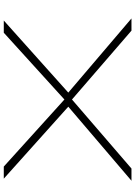

<svg xmlns="http://www.w3.org/2000/svg" viewBox="130 -845 715 1015"><g transform="rotate(-90 487.5 -337.5)"><path d="M39.5 0H104L469 -314.5L833 0H897.5L505.5 -334L886.5 -675H822L469 -354.5L114.5 -675H50.5L431 -334Z"/></g></svg>

Font: Anybody ExtraExpanded ExtraLight
Style: Regular
Weight: 250
Width: 8
Version: Version 1.113;gftools[0.9.25]